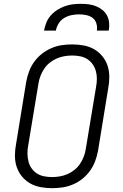

<svg xmlns="http://www.w3.org/2000/svg" viewBox="-20 -975 640 1003"><path d="M252 8Q221 8 191.5 2.5Q162 -3 137.5 -17Q113 -31 94.5 -53.5Q76 -76 67 -103.5Q58 -131 58 -161.5Q58 -192 64 -223L117 -548Q122 -575 132 -602Q142 -629 159 -652.5Q176 -676 199 -694Q222 -712 248.5 -723.5Q275 -735 302.5 -739Q330 -743 357 -743Q388 -743 417.5 -737.5Q447 -732 471.5 -718Q496 -704 514.5 -681.5Q533 -659 542 -631.5Q551 -604 551 -573.5Q551 -543 545 -512L492 -187Q487 -160 477 -133Q467 -106 450 -82.5Q433 -59 410.5 -41Q388 -23 361 -11.5Q334 0 306.5 4Q279 8 252 8ZM252 -50Q272 -50 292.5 -53.5Q313 -57 332.5 -65.5Q352 -74 369 -87.5Q386 -101 398 -119Q410 -137 417.5 -156.5Q425 -176 428 -196L482 -522Q486 -543 486 -564Q486 -585 480.5 -604.5Q475 -624 463.5 -640Q452 -656 435.5 -666.5Q419 -677 398.5 -681Q378 -685 357 -685Q337 -685 316.5 -681.5Q296 -678 276.5 -669.5Q257 -661 240 -647.5Q223 -634 211 -616Q199 -598 191.5 -578.5Q184 -559 181 -539L127 -213Q123 -192 123.5 -171Q124 -150 129 -130.5Q134 -111 145.5 -95Q157 -79 173.5 -68.5Q190 -58 210.5 -54Q231 -50 252 -50ZM210 -815Q214 -836 222 -856.5Q230 -877 245 -894Q260 -911 279 -923Q298 -935 318.5 -942.5Q339 -950 360 -952.5Q381 -955 402 -955Q423 -955 443 -952.5Q463 -950 481.5 -942.5Q500 -935 515 -923Q530 -911 539 -894Q548 -877 550 -856.5Q552 -836 548 -815H486Q489 -834 483.5 -852.5Q478 -871 464 -881.5Q450 -892 431 -896Q412 -900 393 -900Q374 -900 354 -896Q334 -892 316 -881.5Q298 -871 286.5 -852.5Q275 -834 272 -815Z"/></svg>

Font: Iosevka Light Extended
Style: Italic
Weight: 300
Width: 7
Italic angle: -9°
Monospace: yes
Designer: Belleve Invis
Foundry: Belleve Invis
Version: Version 32.5.0; ttfautohint (v1.8.4)